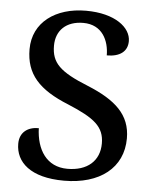

<svg xmlns="http://www.w3.org/2000/svg" viewBox="-53 -768 659 823"><g transform="rotate(5 277.0 -357.0)"><path d="M253 10C407 10 506 -67 506 -194C506 -296 441 -354 319 -404C197 -453 160 -489 160 -563C160 -629 204 -671 277 -671C359 -671 389 -604 389 -541C446 -541 478 -566 478 -610C478 -668 410 -724 284 -724C154 -724 57 -655 57 -539C57 -432 114 -369 243 -317C358 -269 401 -235 401 -163C401 -88 349 -42 263 -42C173 -42 129 -113 126 -205C77 -205 44 -179 44 -131C44 -52 108 10 253 10Z"/></g></svg>

Font: Noto Serif Devanagari Medium
Style: Regular
Weight: 500
Designer: Universal Thirst, Indian Type Foundry and the Monotype Design Team
Foundry: Monotype Imaging Inc.
Version: Version 2.004